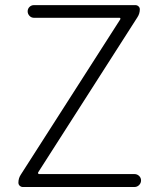

<svg xmlns="http://www.w3.org/2000/svg" viewBox="-20 -749 637 769"><path d="M71.3 0Q64.5 0 59.1 -4.9Q53.7 -9.8 53.7 -17.6Q53.7 -35.2 63.5 -49.8L461.9 -671.9Q462.9 -673.8 461.9 -675.8Q460.9 -677.7 459 -677.7H116.2Q105.5 -677.7 98.1 -685.5Q90.8 -693.4 90.8 -703.6Q90.8 -713.9 98.1 -721.2Q105.5 -728.5 116.2 -728.5H522.5Q529.3 -728.5 534.7 -723.6Q540 -718.8 540 -711.9Q540 -694.3 530.3 -679.7L132.8 -58.6Q131.8 -56.6 132.8 -54.2Q133.8 -51.8 136.7 -51.8H518.6Q529.3 -51.8 537.1 -44.4Q544.9 -37.1 544.9 -26.4Q544.9 -15.6 537.1 -7.8Q529.3 0 518.6 0Z"/></svg>

Font: Gen Jyuu Gothic Light
Style: Regular
Weight: 200
Designer: [Source Han Sans]
Ryoko NISHIZUKA  (kana & ideographs); Paul D. Hunt (Latin, Greek & Cyrillic); Wenlong ZHANG  (bopomofo
Version: Version 1.002.20150607